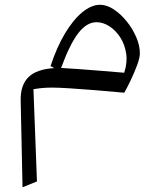

<svg xmlns="http://www.w3.org/2000/svg" viewBox="-20 -418 667 807"><path d="M208.5 -131.8 192.4 -140.1Q218.3 -219.2 252.9 -277.1Q287.6 -335 325.9 -366.5Q364.3 -397.9 400.4 -397.9Q428.7 -397.9 458 -378.7Q487.3 -359.4 512.2 -328.6Q537.1 -297.9 552.5 -262.2Q567.9 -226.6 567.9 -193.8Q567.9 -175.8 556.9 -145.8Q545.9 -115.7 530.8 -83.7Q515.6 -51.8 502.4 -28.3Q438.5 -34.2 378.4 -39.1Q318.4 -43.9 271.2 -46.9Q224.1 -49.8 199.2 -49.8Q174.8 -49.8 155.8 -47.9Q136.7 -45.9 120.6 -43L135.3 344.7L74.7 369.1L66.9 2.9Q65.9 -60.5 99.9 -94Q133.8 -127.4 208.5 -131.8ZM236.8 -132.3Q262.2 -131.3 307.1 -127.9Q352.1 -124.5 404.1 -120.4Q456.1 -116.2 502 -112.3Q516.1 -154.8 510.3 -193.1Q504.4 -231.4 485.4 -261Q466.3 -290.5 439.7 -307.6Q413.1 -324.7 385.7 -324.7Q344.2 -324.7 308.6 -278.1Q272.9 -231.4 236.8 -132.3Z"/></svg>

Font: Pinar Regular
Style: Regular
Weight: 400
Designer: Amin Abedi
Version: Version 3.000